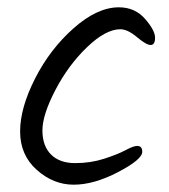

<svg xmlns="http://www.w3.org/2000/svg" viewBox="-20 -522 462 525"><path d="M305 -502Q349 -502 376.5 -470.5Q404 -439 404 -419Q404 -399 392 -399Q380 -399 354.5 -420.5Q329 -442 309 -442Q269 -442 218 -393Q167 -344 131.5 -276Q96 -208 96 -165.5Q96 -123 119.5 -99.5Q143 -76 185.5 -76Q228 -76 265 -88Q302 -100 323.5 -111.5Q345 -123 355 -123Q369 -123 369 -107Q369 -86 303 -51.5Q237 -17 181.5 -17Q126 -17 80.5 -57.5Q35 -98 35 -162.5Q35 -227 76 -307.5Q117 -388 181.5 -445Q246 -502 305 -502Z"/></svg>

Font: Kalam Light
Style: Regular
Weight: 300
Version: Version 2.001;PS 1.0;hotconv 1.0.79;makeotf.lib2.5.61930; tt